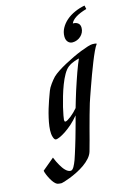

<svg xmlns="http://www.w3.org/2000/svg" viewBox="-249 -639 642 918"><g transform="rotate(-15 72.0 -180.0)"><path d="M168 -119.1Q160.2 -93.3 152.1 -64.2Q144 -35.2 136.2 -5.9Q128.4 23.4 121.1 51.5Q113.8 79.6 106.9 103Q102.1 120.1 88.6 135.3Q75.2 150.4 57.4 162.8Q39.6 175.3 19.5 185.3Q-0.5 195.3 -17.6 201.9Q-34.7 208.5 -46.9 212.2Q-59.1 215.8 -62 215.8Q-66.4 215.8 -74 214.8Q-81.5 213.9 -85.9 210.9Q-91.3 208 -97.9 200Q-104.5 191.9 -110.6 181.2Q-116.7 170.4 -121.8 158.4Q-127 146.5 -128.9 136.2L-69.8 86.9Q-60.5 110.4 -49.8 128.4Q-45.4 136.2 -40 143.8Q-34.7 151.4 -28.8 157.2Q-22.9 163.1 -16.6 166.5Q-10.3 169.9 -3.9 169.9Q1 169.9 5.1 166Q9.3 162.1 12.9 156Q16.6 149.9 20 141.8Q23.4 133.8 26.9 125Q30.8 113.8 35.9 97.9Q41 82 46.6 63.7Q52.2 45.4 57.9 25.9Q63.5 6.3 68.8 -12.7Q74.2 -31.7 78.9 -49.1Q83.5 -66.4 86.9 -80.1Q69.8 -59.1 51.3 -42.7Q32.7 -26.4 16.1 -15.4Q-0.5 -4.4 -13.4 1.2Q-26.4 6.8 -32.2 6.8Q-36.1 6.8 -38.8 3.9Q-41.5 1 -43.7 -3.9Q-45.9 -8.8 -47.1 -14.2Q-48.3 -19.5 -48.8 -24.9Q-50.3 -42 -47.6 -62.3Q-44.9 -82.5 -40 -103.5Q-35.2 -124.5 -29.1 -144.8Q-22.9 -165 -17.1 -181.9Q-11.2 -198.7 -6.8 -210.4Q-2.4 -222.2 -1 -226.1Q1 -231.9 5.6 -240Q10.3 -248 16.1 -256.1Q22 -264.2 28.1 -271.7Q34.2 -279.3 40 -285.2Q50.8 -295.4 68.6 -307.1Q86.4 -318.8 107.4 -330.1Q128.4 -341.3 150.6 -352.1Q172.9 -362.8 192.9 -370.6Q212.9 -378.4 228.5 -383.3Q244.1 -388.2 252 -388.2Q258.8 -388.2 263.9 -387.7Q269 -387.2 272 -386.2L272.9 -383.8Q265.6 -374.5 255.6 -353Q245.6 -331.5 234.9 -304.4Q224.1 -277.3 213.1 -247.6Q202.1 -217.8 192.9 -191.4Q183.6 -165 176.8 -145.5Q169.9 -126 168 -119.1ZM33.2 -64Q37.1 -64 44.7 -68.4Q52.2 -72.8 61 -79.6Q69.8 -86.4 79.1 -95.5Q88.4 -104.5 96.2 -113.8Q101.1 -130.9 107.2 -151.4Q113.3 -171.9 120.1 -193.4Q127 -214.8 134.3 -236.3Q141.6 -257.8 148.4 -277.1Q155.3 -296.4 161.6 -312.3Q168 -328.1 172.9 -338.9Q168.9 -337.9 162.8 -336.2Q156.7 -334.5 149.2 -331.8Q141.6 -329.1 133.3 -325Q125 -320.8 117.2 -314.9Q104 -304.7 92.3 -284.2Q80.6 -263.7 70.8 -238Q61 -212.4 53 -185.1Q44.9 -157.7 39.3 -134.3Q33.7 -110.8 30.8 -94.2Q27.8 -77.6 27.8 -74.2Q27.8 -70.3 28.6 -67.1Q29.3 -64 33.2 -64ZM164.1 -420.9Q150.4 -420.9 141.6 -430.9Q132.8 -440.9 132.8 -458Q132.8 -480 143.6 -499.5Q154.3 -519 172.1 -534.4Q189.9 -549.8 213.9 -560.5Q237.8 -571.3 264.2 -576.2L268.1 -558.1Q234.9 -548.8 214.4 -535.9Q193.8 -522.9 188 -507.8Q202.1 -508.8 212.6 -501.2Q223.1 -493.7 223.1 -477.1Q223.1 -465.3 218.3 -455.1Q213.4 -444.8 205.3 -437.3Q197.3 -429.7 186.5 -425.3Q175.8 -420.9 164.1 -420.9Z"/></g></svg>

Font: Romanesco
Style: Regular
Weight: 400
Designer: Astigmatic (AOETI)
Foundry: Astigmatic (AOETI)
Version: Version 1.000